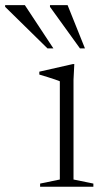

<svg xmlns="http://www.w3.org/2000/svg" viewBox="-126 -710 392 730"><path d="M156.5 -466.5 153.5 -407V-27.5L229 -12V0H26.5V-12L101.5 -27.5V-401Q96 -403.5 83.2 -407.8Q70.5 -412 54.8 -417Q39 -422 23.5 -426.5V-437.5L151.5 -466.5ZM77 -526H54.5L-106.5 -684V-690.5H-31.5ZM197 -526H178L64 -684V-690.5H131Z"/></svg>

Font: Newsreader 36pt Light
Style: Regular
Weight: 300
Designer: Hugues Gentile
Foundry: Production Type
Version: Version 1.003